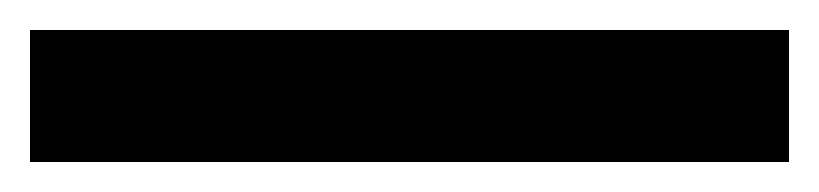

<svg xmlns="http://www.w3.org/2000/svg" viewBox="-23 -868 546 128"><path d="M503 -760H-3V-848H503Z"/></svg>

Font: Noto Sans Syriac Eastern SemiBold
Style: Regular
Weight: 600
Designer: Patrick Giasson and the Monotype Design Team
Foundry: Monotype Imaging Inc.
Version: Version 3.001